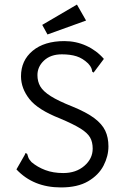

<svg xmlns="http://www.w3.org/2000/svg" viewBox="-20 -811 540 841"><path d="M247 10Q126 10 52 -69L88 -132L92 -141L99 -137Q101 -130 104 -121.5Q107 -113 118 -101Q144 -79 178.5 -66Q213 -53 257 -53Q313 -53 349.5 -84.5Q386 -116 386 -160Q386 -189 374.5 -209Q363 -229 332.5 -248Q302 -267 243 -292Q146 -330 109 -377Q72 -424 72 -477Q72 -546 123 -588.5Q174 -631 262 -631Q313 -631 358 -610.5Q403 -590 435 -553L390 -493L384 -497Q383 -505 380 -513Q377 -521 366 -533Q342 -556 315 -564.5Q288 -573 251 -573Q202 -573 173 -546Q144 -519 144 -482Q144 -454 156.5 -432.5Q169 -411 202 -390Q235 -369 298 -344Q359 -319 393 -293.5Q427 -268 441 -238.5Q455 -209 455 -170Q455 -127 433.5 -85.5Q412 -44 366 -17Q320 10 247 10ZM188 -660 165 -702 317 -791 357 -721Z"/></svg>

Font: Inconsolata Nerd Font Mono
Style: Regular
Weight: 400
Monospace: yes
Designer: Raph Levien, Cyreal, Brenton Simpson
Foundry: Raph Levien, Cyreal, Google
Version: Version 3.000; ttfautohint (v1.8.3);Nerd Fonts 3.0.2